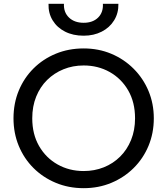

<svg xmlns="http://www.w3.org/2000/svg" viewBox="-20 -968 874 1003"><path d="M417 15Q338.5 15 271.8 -12.8Q205 -40.5 155.2 -90Q105.5 -139.5 78 -206Q50.5 -272.5 50.5 -350Q50.5 -428 78 -494.5Q105.5 -561 155.2 -610.5Q205 -660 271.8 -687.5Q338.5 -715 417 -715Q495 -715 561.5 -687Q628 -659 678 -609Q728 -559 755.8 -492.8Q783.5 -426.5 783.5 -350Q783.5 -272.5 755.8 -206Q728 -139.5 678 -90Q628 -40.5 561.5 -12.8Q495 15 417 15ZM417 -74.5Q473.5 -74.5 522.2 -94Q571 -113.5 607.5 -149.8Q644 -186 664.8 -237Q685.5 -288 685.5 -350Q685.5 -433.5 649.8 -495.5Q614 -557.5 553 -591.8Q492 -626 417 -626Q360.5 -626 311.8 -606.2Q263 -586.5 226.2 -550.2Q189.5 -514 169 -463.2Q148.5 -412.5 148.5 -350Q148.5 -267 184.2 -205Q220 -143 281 -108.8Q342 -74.5 417 -74.5ZM417 -781.5Q361.5 -781.5 319.8 -802.8Q278 -824 255 -861.8Q232 -899.5 233.5 -948H314Q312 -903.5 340.5 -876.2Q369 -849 417 -849Q465 -849 492.5 -876.2Q520 -903.5 517.5 -948H598.5Q599.5 -899.5 576.2 -861.8Q553 -824 511.5 -802.8Q470 -781.5 417 -781.5Z"/></svg>

Font: Geologica Thin Roman Light
Style: Regular
Weight: 300
Version: Version 1.010;gftools[0.9.28]